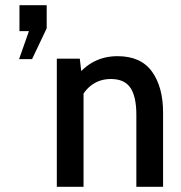

<svg xmlns="http://www.w3.org/2000/svg" viewBox="-20 -720 698 740"><path d="M103.5 -492H53.5L91.5 -600H55V-700H160V-611ZM199 0V-494H287.5L297.5 -409L271 -420Q301.5 -461.5 342.2 -482.5Q383 -503.5 433 -503.5Q523 -503.5 565.8 -444Q608.5 -384.5 608.5 -286.5V0H505.5V-278Q505.5 -348 482.5 -381.8Q459.5 -415.5 407.5 -415.5Q365.5 -415.5 334.2 -393Q303 -370.5 286.5 -329.5L302 -390V0Z"/></svg>

Font: Cabin SemiCondensedMedium
Style: Regular
Weight: 500
Width: 4
Designer: Pablo Impallari
Foundry: Pablo Impallari. http://www.impallari.com Igino Marini. http://www.ikern.com
Version: Version 3.001